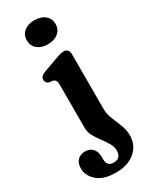

<svg xmlns="http://www.w3.org/2000/svg" viewBox="-273 -762 831 1048"><g transform="rotate(-30 143.0 -238.0)"><path d="M151 -559.5Q110.5 -559.5 85.8 -580.2Q61 -601 61 -635.5Q61 -669.5 85.8 -690Q110.5 -710.5 151 -710.5Q192.5 -710.5 217.2 -690Q242 -669.5 242 -635.5Q242 -601 217.2 -580.2Q192.5 -559.5 151 -559.5ZM237 -99.5Q237 -69.5 250.2 -37.5Q263.5 -5.5 276.5 27.5Q289.5 60.5 289.5 93Q289.5 156 244.2 194.5Q199 233 123.5 233Q46 233 6.5 198.2Q-33 163.5 -33 118Q-33 84 -14.8 66Q3.5 48 33 48Q63 48 80.2 67.5Q97.5 87 97.5 119V135.5Q97.5 180 140 179.5Q186 179.5 186 128.5Q186 106 172.5 83Q159 60 141 36.2Q123 12.5 109.5 -12Q96 -36.5 96 -62.5V-338Q96 -356 90.5 -363.2Q85 -370.5 75.5 -374L52.5 -376Q31 -384.5 31 -404Q31 -426 61.5 -437.5L147 -468.5Q165.5 -475 178.8 -479.2Q192 -483.5 205 -483.5Q220 -483.5 228.5 -473.8Q237 -464 237 -448.5Z"/></g></svg>

Font: Fraunces 9pt SuperSoft SemiBold
Style: Regular
Weight: 600
Version: Version 1.000;[0bf87f6ff]